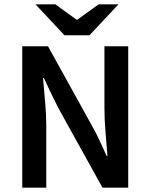

<svg xmlns="http://www.w3.org/2000/svg" viewBox="-20 -868 696 888"><path d="M83 0V-654H202L405 -287Q424 -254 440.5 -218Q457 -182 473 -147H477Q473 -198 468 -256.5Q463 -315 463 -370V-654H573V0H454L250 -368Q233 -401 216 -436.5Q199 -472 183 -507H179Q183 -456 188.5 -398.5Q194 -341 194 -286V0ZM278 -705 144 -848H236L334 -777H338L436 -848H528L394 -705Z"/></svg>

Font: Mada SemiBold
Style: Regular
Weight: 600
Designer: Khaled Hosny
Version: Version 1.5